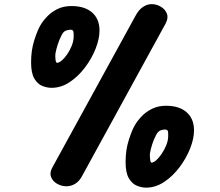

<svg xmlns="http://www.w3.org/2000/svg" viewBox="-20 -878 1036 905"><path d="M760 -766 367 -48.5Q354.5 -24.5 335 -12.2Q315.5 0 293.5 0Q269.5 0 248.8 -12Q228 -24 220.5 -44.5Q213 -65 227.5 -90L619 -804Q633.5 -831.5 653.5 -845Q673.5 -858.5 695 -858.5Q718 -858.5 738.5 -846.2Q759 -834 766.8 -813Q774.5 -792 760 -766ZM126.5 -584.5Q126.5 -641 141.5 -688.2Q156.5 -735.5 170 -758Q182 -779 202.2 -800.2Q222.5 -821.5 251 -835.5Q279.5 -849.5 317 -849.5Q379.5 -849.5 414.2 -819Q449 -788.5 449 -734Q449 -695 430.8 -648.8Q412.5 -602.5 380.8 -560.2Q349 -518 308.5 -491Q268 -464 223 -464Q202 -464 179.8 -472.8Q157.5 -481.5 142 -507.2Q126.5 -533 126.5 -584.5ZM241 -624Q240 -610.5 241.8 -596.2Q243.5 -582 248.5 -582Q259 -582 272 -593.5Q285 -605 297.2 -623Q309.5 -641 317.8 -661.5Q326 -682 327 -700Q328 -718 326.2 -728Q324.5 -738 312 -738Q300.5 -738 289.5 -733.2Q278.5 -728.5 270 -711.5Q259 -689.5 252 -668Q245 -646.5 241 -624ZM572 -114Q572 -171 587 -218Q602 -265 615.5 -287.5Q627.5 -308.5 647.8 -329.8Q668 -351 696.8 -365.2Q725.5 -379.5 762.5 -379.5Q825 -379.5 859.8 -348.8Q894.5 -318 894.5 -263.5Q894.5 -224.5 876.2 -178.2Q858 -132 826.2 -89.8Q794.5 -47.5 753.8 -20.5Q713 6.5 668.5 6.5Q648 6.5 625.5 -2.5Q603 -11.5 587.5 -37.5Q572 -63.5 572 -114ZM686.5 -153.5Q686 -140 687.8 -125.8Q689.5 -111.5 694 -111.5Q704 -111.5 717 -123.2Q730 -135 742.2 -153.2Q754.5 -171.5 763 -192Q771.5 -212.5 772.5 -230.5Q773.5 -249 771.8 -258.2Q770 -267.5 757.5 -267.5Q746.5 -267.5 735.2 -262.8Q724 -258 715.5 -241Q704.5 -220 697.5 -198.2Q690.5 -176.5 686.5 -153.5Z"/></svg>

Font: Edu QLD Hand
Style: Regular
Weight: 400
Designer: Tina and Corey Anderson, Eben Sorkin
Foundry: Sorkin Type Co.
Version: Version 2.000